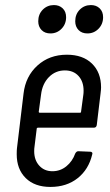

<svg xmlns="http://www.w3.org/2000/svg" viewBox="-20 -730 436 758"><path d="M351 -226H130Q128 -226 126.5 -225Q125 -224 125 -222L116 -149Q115 -144 115 -133Q115 -98 135 -76Q155 -54 187 -54Q218 -54 242 -73.5Q266 -93 277 -124Q282 -133 289 -133L337 -131Q341 -131 343.5 -128Q346 -125 344 -120Q330 -61 286.5 -26.5Q243 8 179 8Q117 8 81.5 -27Q46 -62 46 -121Q46 -137 47 -145L73 -361Q81 -429 128 -471.5Q175 -514 244 -514Q307 -514 343 -479Q379 -444 379 -385Q379 -377 377 -361L362 -236Q360 -226 351 -226ZM142 -356 133 -289Q133 -285 137 -285H296Q300 -285 300 -289L309 -356Q310 -362 310 -372Q310 -408 290 -430Q270 -452 236 -452Q199 -452 173 -425.5Q147 -399 142 -356ZM277 -646Q277 -674 295 -692Q313 -710 339 -710Q360 -710 373.5 -697Q387 -684 387 -662Q387 -635 369 -616.5Q351 -598 325 -598Q303 -598 290 -611.5Q277 -625 277 -646ZM131 -646Q131 -674 149 -692Q167 -710 193 -710Q214 -710 227.5 -697Q241 -684 241 -662Q241 -635 223 -616.5Q205 -598 179 -598Q157 -598 144 -611.5Q131 -625 131 -646Z"/></svg>

Font: Barlow Condensed
Style: Italic
Weight: 400
Width: 3
Italic angle: -7°
Designer: Jeremy Tribby
Foundry: Tribby Type
Version: Version 1.408